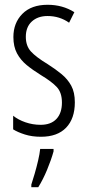

<svg xmlns="http://www.w3.org/2000/svg" viewBox="-20 -628 366 803"><path d="M293 -200Q293 -132 256.5 -94Q220 -56 151 -56Q114 -56 84 -65.5Q54 -75 35 -87V-144Q56 -127 86.5 -116.5Q117 -106 150 -106Q193 -106 216 -130.5Q239 -155 239 -199Q239 -241 217.5 -264Q196 -287 151 -314Q117 -335 91.5 -356Q66 -377 51 -405Q36 -433 36 -473Q36 -532 73.5 -570Q111 -608 179 -608Q242 -608 291 -577L269 -533Q229 -561 179 -561Q138 -561 113 -538Q88 -515 88 -474Q88 -436 109.5 -412.5Q131 -389 179 -360Q212 -339 237.5 -318Q263 -297 278 -269.5Q293 -242 293 -200ZM204 5Q194 41 177 82Q160 123 140 155H111V144Q117 126 125 98.5Q133 71 139.5 43Q146 15 148 -5H204Z"/></svg>

Font: Noto Sans Malayalam UI ExtraCondensed Light
Style: Regular
Weight: 300
Width: 2
Designer: Jelle Bosma - Monotype Design Team
Foundry: Monotype Imaging Inc.
Version: Version 2.104; ttfautohint (v1.8.4.7-5d5b)